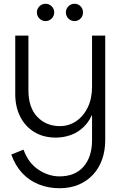

<svg xmlns="http://www.w3.org/2000/svg" viewBox="-20 -735 649 1020"><path d="M469 10V-546H539V10Q539 64 523 110.5Q507 157 475.5 191.5Q444 226 399 245.5Q354 265 296 265Q238 265 187 245Q136 225 98.5 185Q61 145 40 86L105 60Q131 132 185 167Q239 202 296 202Q379 202 424 150Q469 98 469 10ZM497 -275Q497 -199 478 -147Q459 -95 427.5 -63.5Q396 -32 357 -18Q318 -4 277 -4Q210 -4 161.5 -34Q113 -64 87 -116Q61 -168 61 -235V-546H131V-255Q131 -164 178 -114.5Q225 -65 298 -65Q346 -65 385 -91.5Q424 -118 446.5 -165Q469 -212 469 -275ZM222 -623Q203 -623 189.5 -636.5Q176 -650 176 -669Q176 -688 189.5 -701.5Q203 -715 222 -715Q241 -715 254.5 -701.5Q268 -688 268 -669Q268 -650 254.5 -636.5Q241 -623 222 -623ZM376 -623Q357 -623 343.5 -636.5Q330 -650 330 -669Q330 -688 343.5 -701.5Q357 -715 376 -715Q395 -715 408 -701.5Q421 -688 421 -669Q421 -650 408 -636.5Q395 -623 376 -623Z"/></svg>

Font: Parkinsans Light Light
Style: Regular
Weight: 300
Version: Version 1.000